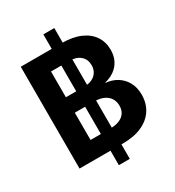

<svg xmlns="http://www.w3.org/2000/svg" viewBox="-218 -958 1083 1188"><g transform="rotate(-30 324.0 -363.5)"><path d="M277.8 103.5V-831.1H356V103.5ZM56.6 0V-727.5H347.7Q426.3 -727.5 480.7 -703.9Q535.2 -680.2 563.2 -638.2Q591.3 -596.2 591.3 -540.5Q591.3 -498.5 575.2 -466.1Q559.1 -433.6 529.8 -412.4Q500.5 -391.1 460.9 -381.3V-378.9Q504.4 -375.5 540.3 -353.8Q576.2 -332 597.4 -294.2Q618.7 -256.3 618.7 -204.1Q618.7 -144 589.6 -97.9Q560.5 -51.8 503.9 -25.9Q447.3 0 364.7 0ZM204.1 -119.1H341.8Q401.9 -119.1 433.6 -144Q465.3 -168.9 465.3 -213.4Q465.3 -244.1 450.9 -266.6Q436.5 -289.1 409.4 -301.5Q382.3 -314 344.7 -314H204.1ZM204.1 -424.3H334Q367.2 -424.3 391.1 -435.5Q415 -446.8 428.2 -467.8Q441.4 -488.8 441.4 -517.1Q441.4 -558.6 413.1 -583.5Q384.8 -608.4 335 -608.4H204.1Z"/></g></svg>

Font: Inter 28pt
Style: Bold
Weight: 700
Designer: Rasmus Andersson
Foundry: rsms
Version: Version 4.001;git-66647c0bb